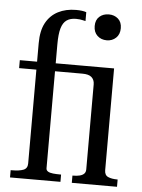

<svg xmlns="http://www.w3.org/2000/svg" viewBox="-54 -800 621 842"><g transform="rotate(5 257.0 -378.5)"><path d="M20 -516H378V-481H20ZM392 -636Q367 -636 350.5 -651.5Q334 -667 334 -694Q334 -721 350.5 -735.5Q367 -750 392 -750Q416 -750 432.5 -735.5Q449 -721 449 -694Q449 -667 432.5 -651.5Q416 -636 392 -636ZM294 0V-32H297Q313 -32 325.5 -35Q338 -38 345 -45Q352 -52 352 -64V-438Q352 -449 348.5 -457Q345 -465 338.5 -470.5Q332 -476 322 -478.5Q312 -481 299 -481H291V-516H435V-68Q435 -46 451 -39Q467 -32 492 -32H493V0ZM244 0H22V-32H28Q60 -32 78 -39Q96 -46 96 -68V-597Q96 -653 115 -687.5Q134 -722 168 -739.5Q202 -757 247 -757Q261 -757 272.5 -755.5Q284 -754 292 -751V-712Q287 -713 280.5 -714.5Q274 -716 267 -717Q260 -718 250 -718Q225 -718 209 -707Q193 -696 185.5 -670.5Q178 -645 178 -600V-54Q178 -45 186 -40Q194 -35 208.5 -33.5Q223 -32 240 -32H244Z"/></g></svg>

Font: Roboto Serif 120pt ExtraCondensed
Style: Regular
Weight: 400
Width: 2
Designer: Greg Gazdowicz
Foundry: Commercial Type
Version: Version 1.008